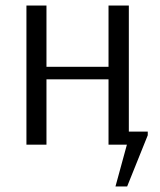

<svg xmlns="http://www.w3.org/2000/svg" viewBox="-20 -520 575 690"><path d="M395 150 436 0H370V-235H147V0H75V-500H147V-280H370V-500H443V-47H511V-34L437 150Z"/></svg>

Font: Arsenal
Style: Regular
Weight: 400
Designer: Andrij Shevchenko
Foundry: Stairsfor
Version: Version 2.001;PS 002.001;hotconv 1.0.88;makeotf.lib2.5.64775